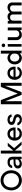

<svg xmlns="http://www.w3.org/2000/svg" viewBox="3042 -3842 810 6934"><g transform="rotate(-90 3447.0 -375.0)"><path d="M402 10C611 10 765 -162 765 -375C765 -588 611 -760 402 -760C186 -760 38 -588 38 -375C38 -162 186 10 402 10ZM402 -96C243 -96 142 -219 142 -375C142 -533 243 -656 402 -656C561 -656 660 -533 660 -375C660 -219 561 -96 402 -96Z M986 9C1063 12 1125 -16 1159 -63L1166 0H1254V-323C1254 -451 1173 -508 1056 -508C912 -508 854 -430 846 -340H934C941 -402 989 -426 1052 -426C1118 -426 1154 -397 1154 -325V-289H1044C907 -289 829 -226 829 -140C829 -48 897 6 986 9ZM1011 -70C966 -70 932 -99 932 -144C932 -186 970 -220 1059 -221H1154V-147C1129 -98 1065 -70 1011 -70Z M1370 -1H1476V-240L1682 0H1799L1562 -270L1758 -500H1641L1476 -300V-751H1370Z M2312 -253C2312 -406 2223 -511 2081 -511C1928 -511 1836 -397 1836 -250C1836 -102 1934 10 2080 10C2208 10 2290 -61 2306 -152H2221C2201 -97 2139 -72 2088 -72C2009 -72 1948 -123 1940 -218H2310C2312 -230 2312 -242 2312 -253ZM2080 -425C2158 -425 2204 -373 2213 -293H1942C1954 -371 2000 -425 2080 -425Z M2598 10C2712 10 2791 -55 2791 -148C2791 -248 2703 -280 2627 -298C2565 -312 2510 -325 2510 -372C2510 -413 2552 -432 2600 -429C2635 -427 2683 -410 2693 -361H2783C2773 -461 2690 -510 2592 -510C2486 -510 2402 -453 2402 -360C2402 -267 2488 -240 2566 -222C2633 -208 2686 -191 2686 -142C2686 -99 2653 -70 2595 -68C2537 -67 2487 -106 2478 -152H2388C2394 -79 2459 10 2598 10Z M3924 -750H3774L3536 -139L3301 -750H3149V0H3259V-594L3487 0H3587L3815 -594V0H3924Z M4507 -253C4507 -406 4418 -511 4276 -511C4123 -511 4031 -397 4031 -250C4031 -102 4129 10 4275 10C4403 10 4485 -61 4501 -152H4416C4396 -97 4334 -72 4283 -72C4204 -72 4143 -123 4135 -218H4505C4507 -230 4507 -242 4507 -253ZM4275 -425C4353 -425 4399 -373 4408 -293H4137C4149 -371 4195 -425 4275 -425Z M4820 -510C4682 -510 4588 -389 4588 -250C4588 -105 4682 10 4820 10C4889 10 4946 -21 4984 -72L4988 1L5083 0V-750H4978V-435C4945 -481 4887 -510 4820 -510ZM4839 -84C4750 -84 4692 -154 4692 -250C4692 -347 4750 -417 4839 -417C4907 -417 4978 -356 4978 -279V-220C4975 -136 4907 -84 4839 -84Z M5276 -591C5312 -591 5342 -620 5342 -656C5342 -692 5312 -722 5276 -722C5241 -722 5210 -692 5210 -656C5210 -620 5241 -591 5276 -591ZM5228 -500V0H5323V-500Z M5921 -500H5816V-194C5816 -128 5754 -84 5686 -84C5619 -84 5571 -128 5571 -194V-500H5465V-181C5465 -70 5547 10 5658 10C5721 10 5783 -20 5820 -68L5826 0H5921Z M6645 -509C6574 -509 6508 -472 6471 -418C6440 -473 6387 -509 6316 -509C6254 -509 6197 -480 6162 -437L6157 -500H6061V0H6167V-312C6167 -376 6223 -417 6288 -417C6350 -417 6391 -381 6391 -319V0H6497V-312C6497 -376 6552 -417 6617 -417C6680 -417 6720 -381 6720 -319V0H6826V-331C6826 -442 6755 -509 6645 -509Z"/></g></svg>

Font: Oakes Medium
Style: Regular
Weight: 500
Designer: Samuel Oakes
Foundry: Samuel Oakes
Version: Version 1.003;PS 001.003;hotconv 1.0.88;makeotf.lib2.5.64775